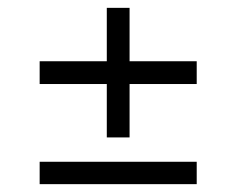

<svg xmlns="http://www.w3.org/2000/svg" viewBox="-20 -560 602 489"><path d="M81 -346V-404H481V-346ZM81 -91V-148H481V-91ZM252 -210V-540H310V-210Z"/></svg>

Font: Piazzolla Thin
Style: Regular
Weight: 400
Version: Version 2.001